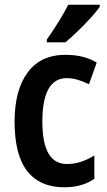

<svg xmlns="http://www.w3.org/2000/svg" viewBox="-20 -786 456 816"><path d="M253 10Q150 10 96 -58.5Q42 -127 42 -269Q42 -403 97.5 -478Q153 -553 258 -553Q299 -553 332 -544.5Q365 -536 391 -520L358 -428Q334 -440 310 -447Q286 -454 264 -454Q160 -454 160 -269Q160 -89 264 -89Q296 -89 324.5 -98.5Q353 -108 381 -125V-26Q329 10 253 10ZM404 -757Q390 -737 364.5 -709Q339 -681 310 -653Q281 -625 258 -606H179V-618Q205 -655 229 -693.5Q253 -732 270 -766H404Z"/></svg>

Font: Noto Sans Devanagari Condensed SemiBold
Style: Regular
Weight: 600
Width: 3
Designer: Jelle Bosma - Monotype Design Team
Foundry: Monotype Imaging Inc.
Version: Version 2.004; ttfautohint (v1.8.4.7-5d5b)